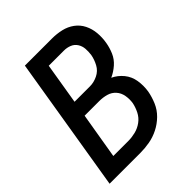

<svg xmlns="http://www.w3.org/2000/svg" viewBox="-204 -859 984 984"><g transform="rotate(-45 288.0 -367.5)"><path d="M19 0H242Q275 0 309 -6Q343 -12 375 -28Q407 -44 433 -69.5Q459 -95 473 -128Q487 -161 493 -194Q499 -232 493 -269.5Q487 -307 464 -335Q441 -363 409 -378Q438 -391 462.5 -412.5Q487 -434 499.5 -463Q512 -492 517 -522Q523 -556 520 -590Q517 -624 502.5 -653Q488 -682 462 -701Q436 -720 403.5 -727.5Q371 -735 336 -735H140ZM301 -424H189L226 -648H336Q358 -648 377.5 -640Q397 -632 408 -614.5Q419 -597 420.5 -576Q422 -555 419 -533Q414 -505 399.5 -478Q385 -451 357 -437.5Q329 -424 301 -424ZM133 -87 175 -337H281Q308 -337 332.5 -330Q357 -323 373.5 -304.5Q390 -286 394.5 -260Q399 -234 395 -208Q390 -183 377.5 -158Q365 -133 342.5 -116.5Q320 -100 293.5 -93.5Q267 -87 242 -87Z"/></g></svg>

Font: Iosevka Sparkle Medium
Style: Italic
Weight: 500
Italic angle: -9°
Designer: Belleve Invis
Foundry: Belleve Invis
Version: Version 4.5.0; ttfautohint (v1.8.3)